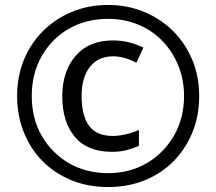

<svg xmlns="http://www.w3.org/2000/svg" viewBox="-20 -810 871 774"><path d="M416 -56Q334 -56 266.5 -84Q199 -112 150.5 -161.5Q102 -211 75.5 -278Q49 -345 49 -423Q49 -502 76.5 -569Q104 -636 154 -685.5Q204 -735 270.5 -762.5Q337 -790 416 -790Q493 -790 560 -762.5Q627 -735 677 -685.5Q727 -636 755 -569Q783 -502 783 -423Q783 -343 755.5 -276Q728 -209 679 -159.5Q630 -110 563 -83Q496 -56 416 -56ZM416 -112Q503 -112 572 -152.5Q641 -193 681.5 -263.5Q722 -334 722 -423Q722 -488 699 -545Q676 -602 635 -644.5Q594 -687 538 -710.5Q482 -734 416 -734Q326 -734 256.5 -693.5Q187 -653 147.5 -582.5Q108 -512 108 -423Q108 -333 148 -263Q188 -193 257.5 -152.5Q327 -112 416 -112ZM431 -198Q332 -198 281.5 -258.5Q231 -319 231 -422Q231 -522 284.5 -584.5Q338 -647 435 -647Q500 -647 558 -618L530 -557Q480 -583 436 -583Q376 -583 342.5 -540.5Q309 -498 309 -423Q309 -344 339 -303Q369 -262 435 -262Q459 -262 487 -268.5Q515 -275 540 -286V-222Q515 -211 489.5 -204.5Q464 -198 431 -198Z"/></svg>

Font: Noto Sans Malayalam UI SemiCondensed Medium
Style: Regular
Weight: 500
Width: 4
Designer: Jelle Bosma - Monotype Design Team
Foundry: Monotype Imaging Inc.
Version: Version 2.104; ttfautohint (v1.8.4.7-5d5b)